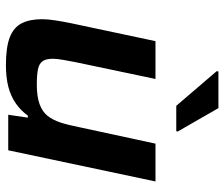

<svg xmlns="http://www.w3.org/2000/svg" viewBox="-76 -692 776 665"><g transform="rotate(90 312.5 -360.0)"><path d="M206 8Q144 8 109.5 -5.5Q75 -19 61 -47Q47 -75 47 -117Q47 -136 51 -162.5Q55 -189 61 -218L123 -510H254L196 -234Q192 -214 188 -191Q184 -168 184 -155Q184 -131 192.5 -119Q201 -107 220.5 -103Q240 -99 273 -99Q315 -99 341 -108.5Q367 -118 381.5 -136Q396 -154 405 -181.5Q414 -209 421 -246L478 -510H609L501 0H378L388 -68H381Q364 -44 339 -26.5Q314 -9 281.5 -0.5Q249 8 206 8ZM347 -582 227 -722 228 -728H355L436 -587L435 -582Z"/></g></svg>

Font: Saira SemiExpanded SemiBold
Style: Italic
Weight: 600
Width: 6
Italic angle: -12°
Designer: Hector Gatti with collaboration of the Omnibus-Type team
Foundry: Omnibus-Type
Version: Version 1.101